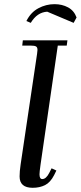

<svg xmlns="http://www.w3.org/2000/svg" viewBox="-20 -896 388 923"><path d="M74.2 -47.9Q74.2 -71.8 79.1 -105L158.2 -637.2Q160.2 -650.9 160.2 -655.8Q160.2 -668.5 153.3 -672.6Q146.5 -676.8 127.9 -676.8H86.9L89.8 -702.1H304.2L300.8 -676.8H257.8L174.8 -104Q169.9 -68.8 169.9 -58.1Q169.9 -35.2 183.1 -35.2Q201.7 -35.2 216.8 -64.9L228 -86.9L251 -76.2L240.2 -54.2Q222.2 -19 196.5 -6.1Q170.9 6.8 137.2 6.8Q74.2 6.8 74.2 -47.9ZM106.9 -794.9Q127.9 -836.9 164.6 -856.4Q201.2 -876 242.2 -876Q278.3 -876 307.1 -860.6Q335.9 -845.2 348.1 -812L334 -786.1L207 -839.8Q158.2 -836.9 127.9 -786.1Z"/></svg>

Font: Dihjauti
Style: Bold Italic
Weight: 700
Italic angle: -9°
Designer: T. Christopher White
Version: Version 3.0.0